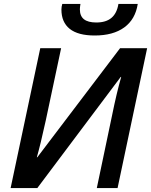

<svg xmlns="http://www.w3.org/2000/svg" viewBox="-20 -960 771 980"><path d="M185.5 -713.9H292L213.4 -344.2Q187 -223.1 168 -157.2H170.4L592.8 -713.9H731L580.1 0H474.1L551.3 -367.7Q575.7 -487.8 598.6 -567.4H596.2L170.4 0H34.2ZM293.5 -911.1Q293.5 -925.3 297.9 -939.9H390.6Q387.7 -922.4 387.7 -912.1Q387.7 -878.4 408.4 -861.8Q429.2 -845.2 471.7 -845.2Q521 -845.2 548.8 -868.7Q576.7 -892.1 584.5 -939.9H683.1Q670.9 -861.3 614.3 -820.1Q557.6 -778.8 463.4 -778.8Q378.4 -778.8 335.9 -812.7Q293.5 -846.7 293.5 -911.1Z"/></svg>

Font: Viking Open Sans Light
Style: Bold Italic
Weight: 600
Italic angle: -12°
Foundry: Ascender Corporation
Version: Version 2.000